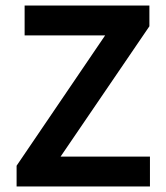

<svg xmlns="http://www.w3.org/2000/svg" viewBox="-20 -674 600 694"><path d="M522 0V-108H199L520 -579V-654H69V-546H360L40 -75V0Z"/></svg>

Font: Falling Sky
Style: Med
Weight: 500
Designer: Paul D. Hunt
Foundry: Adobe Systems Incorporated
Version: Version 1.02